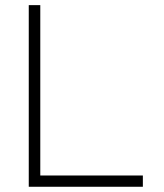

<svg xmlns="http://www.w3.org/2000/svg" viewBox="-20 -713 626 733"><path d="M89.8 0V-693.4H133.8V-43H525.4V0Z"/></svg>

Font: Caskaydia Cove ExtraLight
Style: Regular
Weight: 200
Monospace: yes
Designer: Aaron Bell
Foundry: Saja Typeworks
Version: Version 4.300; ttfautohint (v1.8.3)